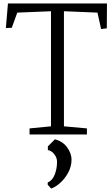

<svg xmlns="http://www.w3.org/2000/svg" viewBox="-20 -778 650 1111"><path d="M14 0ZM275 -47V-713L80 -705L48 -617L14 -616L26 -758H599L598 -614L565 -610L544 -705L350 -713V-47L483 -35V0H151V-35ZM394 144Q394 185 374.5 221Q355 257 327.5 281Q300 305 276 313L256 291V278Q283 267 296.5 232.5Q310 198 310 159Q310 140 301 124.5Q292 109 279.5 100Q267 91 257 91V69L298 28Q343 40 368 74Q393 108 394 144Z"/></svg>

Font: Martel Light
Style: Regular
Weight: 300
Designer: Dan Reynolds
Foundry: Dan Reynolds
Version: Version 1.001; ttfautohint (v1.1) -l 5 -r 5 -G 72 -x 0 -D la